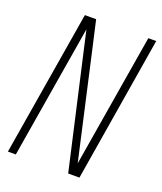

<svg xmlns="http://www.w3.org/2000/svg" viewBox="-136 -824 772 913"><g transform="rotate(20 250.0 -367.5)"><path d="M13 0 135 -735H192L228 -576L344 -61L456 -735H496L375 0H318L165 -674L53 0Z"/></g></svg>

Font: Iosevka SS04 XLt Obl
Style: Regular
Weight: 200
Italic angle: -9°
Monospace: yes
Designer: Belleve Invis
Foundry: Belleve Invis
Version: Version 19.0.0; ttfautohint (v1.8.4)